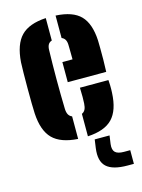

<svg xmlns="http://www.w3.org/2000/svg" viewBox="-121 -680 702 950"><g transform="rotate(-15 229.5 -205.0)"><path d="M34.5 -168Q33.5 -185 33 -220.2Q32.5 -255.5 32.5 -297Q32.5 -338.5 33 -375Q33.5 -411.5 34.5 -430Q41 -520.5 81.8 -562.5Q122.5 -604.5 209.5 -609.5V-494.5Q197 -490.5 191 -480.5Q185 -470.5 184.5 -453Q183.5 -417.5 183 -379.2Q182.5 -341 182.5 -301.8Q182.5 -262.5 183 -224.8Q183.5 -187 184.5 -152Q185 -133.5 191 -122.2Q197 -111 209.5 -106V9.5Q121.5 4 80.5 -37.5Q39.5 -79 34.5 -168ZM259.5 9.5V-105.5Q271 -110.5 276.8 -121.8Q282.5 -133 283.5 -152Q284.5 -164 284.5 -185.5Q284.5 -207 283.5 -233H429.5Q430.5 -228 431 -206.2Q431.5 -184.5 430.5 -168Q426.5 -78.5 386.2 -36.8Q346 5 259.5 9.5ZM232.5 -275V-378H284.5Q284.5 -396 284.2 -412Q284 -428 283.8 -439Q283.5 -450 283.5 -453Q283 -469.5 277 -479.5Q271 -489.5 259.5 -494V-609Q346.5 -604.5 386.2 -563.8Q426 -523 430.5 -436Q431 -425 431.2 -397.2Q431.5 -369.5 431.2 -336.2Q431 -303 429.5 -275ZM444 200H412Q336.5 200 304.8 171Q273 142 282 76L288 33H364L358 76Q354.5 105 367.5 117.5Q380.5 130 412 130H444Z"/></g></svg>

Font: Big Shoulders Stencil Display Thin Black
Style: Regular
Weight: 900
Version: Version 2.001